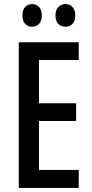

<svg xmlns="http://www.w3.org/2000/svg" viewBox="-20 -987 452 941"><path d="M366 -66H72V-780H366V-693H171V-481H353V-394H171V-154H366ZM90 -912Q90 -939 103.5 -953Q117 -967 137 -967Q158 -967 171.5 -952.5Q185 -938 185 -912Q185 -884 171.5 -870Q158 -856 137 -856Q117 -856 103.5 -870Q90 -884 90 -912ZM252 -912Q252 -939 266 -953Q280 -967 301 -967Q322 -967 335.5 -952.5Q349 -938 349 -912Q349 -884 335.5 -870Q322 -856 301 -856Q279 -856 265.5 -870Q252 -884 252 -912Z"/></svg>

Font: Noto Sans Malayalam UI ExtraCondensed Medium
Style: Regular
Weight: 500
Width: 2
Designer: Jelle Bosma - Monotype Design Team
Foundry: Monotype Imaging Inc.
Version: Version 2.104; ttfautohint (v1.8.4.7-5d5b)